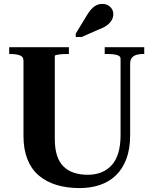

<svg xmlns="http://www.w3.org/2000/svg" viewBox="-20 -951 785 981"><path d="M260 -241Q260 -191 271.5 -156Q283 -121 305.5 -99.5Q328 -78 359 -68Q390 -58 429 -58Q467 -58 498 -70.5Q529 -83 551 -107.5Q573 -132 584.5 -170Q596 -208 596 -261V-652Q596 -658 591.5 -662.5Q587 -667 579 -669.5Q571 -672 559 -673.5Q547 -675 532 -675H515V-710H717V-675H707Q691 -675 676.5 -670.5Q662 -666 653.5 -655.5Q645 -645 645 -625V-261Q645 -190 625.5 -138.5Q606 -87 571 -54Q536 -21 489 -5.5Q442 10 387 10Q322 10 269 -6Q216 -22 178 -54.5Q140 -87 120 -137.5Q100 -188 100 -256V-641Q100 -662 80.5 -668.5Q61 -675 35 -675H27V-710H332V-675H323Q313 -675 301.5 -674.5Q290 -674 280.5 -672.5Q271 -671 265.5 -669.5Q260 -668 260 -665ZM421 -868 367 -779V-762H397L486 -801Q511 -810 527 -822Q543 -834 551 -848.5Q559 -863 559 -879Q559 -900 543.5 -915.5Q528 -931 503 -931Q485 -931 471 -923.5Q457 -916 445 -902.5Q433 -889 421 -868Z"/></svg>

Font: Roboto Serif 144pt SemiBold
Style: Regular
Weight: 600
Version: Version 1.008